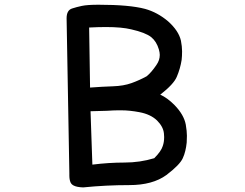

<svg xmlns="http://www.w3.org/2000/svg" viewBox="-20 -774 1040 815"><path d="M274.4 -29.3Q274.4 -34.2 274.4 -39.1Q262.7 -696.3 262.7 -696.3Q262.7 -731.4 287.1 -738.3Q304.7 -744.1 327.6 -749Q350.6 -753.9 398.4 -753.9Q529.3 -753.9 595.7 -736.3Q648.4 -721.7 693.4 -683.6Q738.3 -643.6 748 -601.6Q752.9 -576.2 752.9 -556.2Q752.9 -536.1 751 -519.5Q745.1 -482.4 730.5 -448.2Q717.8 -417 660.2 -372.1Q689.5 -359.4 720.7 -328.1Q760.7 -287.1 768.6 -245.1Q773.4 -216.8 773.4 -197.8Q773.4 -178.7 772.5 -168.9Q771.5 -159.2 770 -150.4Q768.6 -141.6 766.6 -133.8Q762.7 -117.2 755.9 -102.5Q743.2 -74.2 686.5 -31.2Q627.9 11.7 528.8 11.7Q429.7 11.7 333 21.5Q305.7 20.5 293 13.7Q283.2 8.8 279.3 0Q274.4 -11.7 274.4 -29.3ZM676.8 -192.4Q676.8 -200.2 675.8 -208Q672.9 -236.3 646.5 -262.7Q619.1 -289.1 571.3 -297.9Q530.3 -305.7 495.1 -305.7Q488.3 -305.7 480.5 -305.7Q472.7 -305.7 460.4 -305.2Q448.2 -304.7 433.6 -303.7Q404.3 -302.7 364.3 -301.8L372.1 -75.2Q442.4 -84 508.3 -84Q574.2 -84 634.8 -102.5Q664.1 -131.8 670.9 -154.3Q676.8 -170.9 676.8 -192.4ZM658.2 -541Q658.2 -550.8 654.3 -564.5Q644.5 -597.7 622.1 -616.2Q597.7 -635.7 537.1 -649.4Q497.1 -659.2 429.7 -659.2Q397.5 -659.2 358.4 -657.2L362.3 -402.3Q414.1 -406.2 459.5 -407.7Q504.9 -409.2 538.6 -421.4Q572.3 -433.6 602.5 -450.2Q623 -466.8 644.5 -499Q658.2 -518.6 658.2 -541Z"/></svg>

Font: JasonHandwriting2
Style: SemiBold
Weight: 600
Version: Version 1.04.7